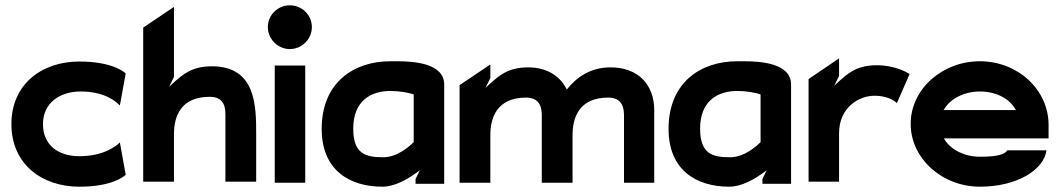

<svg xmlns="http://www.w3.org/2000/svg" viewBox="-20 -693 4002 724"><path d="M23 -225C23 -75 137 11 279 11C400 11 446 -26 454 -34L432 -156C418 -142 371 -104 279 -104C201 -104 142 -145 142 -225C142 -305 206 -348 284 -348C374 -348 417 -311 432 -295L454 -416C447 -423 401 -461 279 -461C137 -461 23 -375 23 -225Z M520 -8H636V-187C636 -251 659 -328 771 -328C811 -328 830 -306 830 -264V-8H946V-187C946 -292 946 -443 779 -443C702 -443 668 -411 632 -379L618 -366L636 -403V-667L520 -589Z M990 -591C990 -545 1028 -508 1073 -508C1118 -508 1156 -545 1156 -591C1156 -637 1118 -673 1073 -673C1028 -673 990 -637 990 -591ZM1016 -4H1131V-446H1016Z M1193 -207C1193 -53 1296 11 1422 11C1471 11 1520 -20 1551 -42L1563 -51L1547 -18V0H1655V-374C1655 -455 1540 -462 1477 -462H1452C1313 -462 1193 -381 1193 -207ZM1312 -208C1312 -314 1380 -350 1452 -350C1485 -350 1520 -344 1540 -337V-157C1524 -141 1478 -100 1425 -100C1358 -100 1312 -113 1312 -208Z M1713 -4H1829V-183C1829 -247 1852 -325 1964 -325C2004 -325 2023 -302 2023 -260V-4H2139V-183C2139 -248 2162 -325 2274 -325C2314 -325 2333 -302 2333 -260V-4H2447V-278C2447 -370 2390 -439 2282 -439C2207 -439 2154 -402 2117 -355L2115 -360C2089 -409 2039 -439 1972 -439C1895 -439 1861 -407 1825 -375L1811 -362L1829 -399V-450L1713 -372Z M2501 -207C2501 -53 2604 11 2730 11C2779 11 2828 -20 2859 -42L2871 -51L2855 -18V0H2963V-374C2963 -455 2848 -462 2785 -462H2760C2621 -462 2501 -381 2501 -207ZM2620 -208C2620 -314 2688 -350 2760 -350C2793 -350 2828 -344 2848 -337V-157C2832 -141 2786 -100 2733 -100C2666 -100 2620 -113 2620 -208Z M3029 -8H3144V-191C3144 -286 3217 -332 3278 -332C3325 -332 3352 -314 3362 -304L3410 -414C3400 -420 3355 -447 3286 -447C3209 -447 3176 -415 3140 -383L3126 -370L3144 -407V-473L3029 -395Z M3414 -226C3414 -95 3533 11 3675 11C3817 11 3917 -54 3926 -126H3778C3767 -104 3709 -102 3675 -102C3617 -102 3567 -128 3543 -165L3539 -171H3934V-222C3934 -355 3818 -462 3675 -462C3533 -462 3414 -357 3414 -226ZM3538 -278 3542 -284C3565 -321 3616 -348 3675 -348C3734 -348 3784 -323 3807 -284L3811 -278Z"/></svg>

Font: Charger EcoBold
Style: Bold
Weight: 1000
Designer: Jasper
Foundry: Cannot Into Space Fonts
Version: Version 1.1